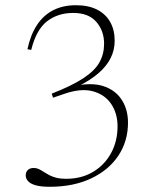

<svg xmlns="http://www.w3.org/2000/svg" viewBox="-20 -705 596 735"><path d="M183 -331 178 -346.5Q256 -377 299.5 -405.8Q343 -434.5 360.8 -466.5Q378.5 -498.5 378.5 -537.5Q378.5 -587 348.8 -621.2Q319 -655.5 260 -655.5Q202 -655.5 160.5 -623.8Q119 -592 99.5 -514L85 -516.5Q97 -572 121.5 -609.2Q146 -646.5 183.5 -665.8Q221 -685 270.5 -685Q319 -685 352 -668Q385 -651 402 -620.5Q419 -590 419 -549.5Q419 -513 403.2 -482Q387.5 -451 357 -424.8Q326.5 -398.5 282.5 -376.5L281 -379Q342.5 -389 384.5 -372.2Q426.5 -355.5 448.2 -319.5Q470 -283.5 470 -235.5Q470 -164.5 433 -109Q396 -53.5 328.5 -21.8Q261 10 170.5 10Q135.5 10 115.5 4Q95.5 -2 87 -12Q78.5 -22 78.5 -33.5Q78.5 -46.5 86.5 -54.2Q94.5 -62 109.5 -62Q119.5 -62 128.5 -57.8Q137.5 -53.5 147 -47.2Q156.5 -41 168.2 -34.8Q180 -28.5 195.8 -24.5Q211.5 -20.5 232.5 -20.5Q292 -20.5 336.2 -47Q380.5 -73.5 405.2 -119Q430 -164.5 430 -221.5Q430 -270.5 405.8 -306.8Q381.5 -343 335.8 -355.5Q290 -368 225.5 -345.5Z"/></svg>

Font: Newsreader 24pt ExtraLight
Style: Regular
Weight: 250
Designer: Hugues Gentile
Foundry: Production Type
Version: Version 1.003